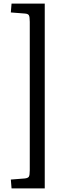

<svg xmlns="http://www.w3.org/2000/svg" viewBox="-20 -832 373 1064"><path d="M44 212 40 163 117 157Q135 155 140 147Q145 139 145 111V-711Q145 -739 140 -747.5Q135 -756 117 -757L40 -763L44 -812H228V212Z"/></svg>

Font: Text Regular
Style: Regular
Weight: 400
Designer: Latin by Veronika Burian and Jose Scaglione. Greek by Irene Vlachou. Cyrillic by Vera Evstafieva.
Foundry: TypeTogether
Version: Version 3.002